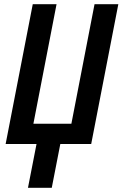

<svg xmlns="http://www.w3.org/2000/svg" viewBox="-20 -690 590 920"><path d="M114 210 155 0H7L137 -670H251L140 -97H322L433 -670H547L417 0H269L228 210Z"/></svg>

Font: Lode
Style: Bold Italic
Weight: 700
Italic angle: -11°
Monospace: yes
Designer: Belleve Invis
Foundry: Belleve Invis
Version: Version 29.2.0; ttfautohint (v1.8.3)